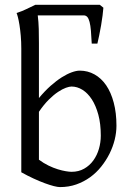

<svg xmlns="http://www.w3.org/2000/svg" viewBox="-20 -762 548 797"><path d="M398.4 -199.2Q398.4 -248 388.2 -285.9Q377.9 -323.7 361.1 -349.6Q344.2 -375.5 322.3 -389.2Q300.3 -402.8 276.9 -402.8Q268.1 -402.8 253.7 -397.7Q239.3 -392.6 221.2 -380.6Q203.1 -368.7 182.6 -348.4Q162.1 -328.1 141.6 -297.9V-99.1Q161.1 -84.5 181.4 -74.7Q201.7 -64.9 220 -59.3Q238.3 -53.7 253.2 -51.3Q268.1 -48.8 276.9 -48.8Q306.6 -48.8 329.3 -61.8Q352.1 -74.7 367.4 -95.9Q382.8 -117.2 390.6 -144Q398.4 -170.9 398.4 -199.2ZM409.2 -730Q408.2 -717.3 405.8 -697.8Q403.3 -678.2 399.7 -657Q396 -635.7 391.8 -615.2Q387.7 -594.7 384.3 -581.1H360.8Q359.4 -612.3 357.4 -634.5Q355.5 -656.7 351.8 -670.9Q348.1 -685.1 342.3 -691.7Q336.4 -698.2 327.1 -698.2H136.7Q140.1 -670.9 140.9 -641.8Q141.6 -612.8 141.6 -582.5V-355Q166 -384.3 190.2 -405.8Q214.4 -427.2 236.6 -441.2Q258.8 -455.1 277.8 -461.9Q296.9 -468.8 311 -468.8Q344.2 -468.8 372.3 -453.1Q400.4 -437.5 420.7 -408Q440.9 -378.4 452.1 -335.9Q463.4 -293.5 463.4 -240.2Q463.4 -211.9 456.1 -182.1Q448.7 -152.3 434.6 -124Q420.4 -95.7 400.1 -70.3Q379.9 -44.9 353.8 -26.1Q327.6 -7.3 296.4 3.7Q265.1 14.6 229 14.6Q219.7 14.6 203.4 10.5Q187 6.3 165.8 -1.5Q144.5 -9.3 119.6 -20.8Q94.7 -32.2 68.4 -46.9V-560.1Q68.4 -588.4 66.2 -613.5Q64 -638.7 60.8 -658.4Q57.6 -678.2 54.2 -691.2Q50.8 -704.1 48.8 -708Q72.8 -715.8 90.3 -724.6Q107.9 -733.4 127 -742.2H394L409.2 -730Z"/></svg>

Font: Gentium
Style: Regular
Weight: 400
Designer: J. Victor Gaultney
Version: Version 1.03; 2011; OFL 1.1 release